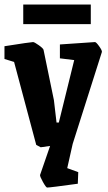

<svg xmlns="http://www.w3.org/2000/svg" viewBox="-20 -655 483 859"><path d="M84 -546.9V-634.8H386.2V-546.9ZM190.9 184.1Q186 184.1 172.1 159.2Q158.2 134.3 159.2 127.9L204.1 -2Q164.1 3.9 162.1 3.9L142.1 -6.8L43 -377.9L0 -391.1V-448.2Q118.2 -466.8 127.9 -466.8Q133.8 -466.8 153.3 -452.9Q172.9 -439 174.8 -432.1L221.2 -207L232.9 -106.9H243.2L312 -386.2L248 -394V-456.1Q395 -466.8 404.8 -466.8Q410.2 -466.8 423.3 -448.5Q436.5 -430.2 436 -422.9L305.2 -11.2L280.8 97.2L330.1 115.2L328.1 167Q204.1 184.1 190.9 184.1Z"/></svg>

Font: Grenze
Style: Bold
Weight: 700
Designer: Renata Polastri
Foundry: Omnibus-Type
Version: Version 1.002;PS 001.002;hotconv 1.0.88;makeotf.lib2.5.64775